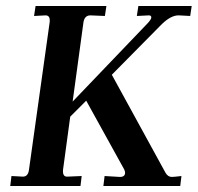

<svg xmlns="http://www.w3.org/2000/svg" viewBox="-20 -617 656 637"><path d="M56 -31Q73 -31 76 -53L145 -545V-550Q145 -566 131 -566L93 -564L98 -597H333L328 -564L280 -566Q261 -566 257 -544L221 -280L470 -540Q482 -553 482 -559Q482 -566 474 -566L434 -564L439 -597H616L611 -564L574 -566Q548 -567 517 -537L351 -369L529 -44Q537 -30 550 -30Q557 -30 582 -33L578 0H323L327 -33L378 -30Q395 -30 395 -44Q395 -49 392 -55L266 -283L213 -230L189 -53V-48Q189 -30 204 -31L251 -33L247 0H14L18 -33Z"/></svg>

Font: Unna Medium
Style: Italic
Weight: 500
Italic angle: -8.05°
Designer: Jorge de Buen Unna
Foundry: Omnibus-Type
Version: Version 2.008